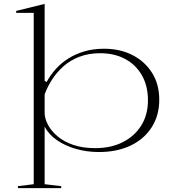

<svg xmlns="http://www.w3.org/2000/svg" viewBox="-20 -765 897 985"><path d="M72 200V190L153 180V-699H63V-709L209 -745V-351L219 -344Q238 -379 265.5 -410Q293 -441 330 -464.5Q367 -488 413 -501.5Q459 -515 514 -515Q596 -515 659.5 -482.5Q723 -450 760 -391.5Q797 -333 797 -253Q797 -172 757.5 -111Q718 -50 648.5 -17.5Q579 15 487 15Q426 15 370 -1Q314 -17 272 -46Q230 -75 209 -115V180L294 190V200ZM468 -5Q549 -5 609.5 -35.5Q670 -66 704.5 -121Q739 -176 739 -250Q739 -325 707.5 -379.5Q676 -434 621 -463Q566 -492 494 -492Q434 -492 386.5 -473.5Q339 -455 304.5 -424Q270 -393 246.5 -356Q223 -319 209 -281V-186Q209 -157 226 -125Q243 -93 275.5 -65.5Q308 -38 356.5 -21.5Q405 -5 468 -5Z"/></svg>

Font: Kalnia SemiExpanded ExtraLight
Style: Regular
Weight: 250
Width: 6
Designer: Frida Medrano
Foundry: Frida Medrano
Version: Version 1.105